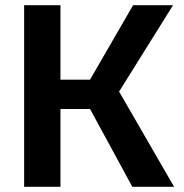

<svg xmlns="http://www.w3.org/2000/svg" viewBox="-20 -720 710 740"><path d="M490 0 327 -300H120L121 -413H327L493 -700H647L439 -367L651 0ZM73 0V-700H213V0Z"/></svg>

Font: Moderustic SemiBold
Style: Regular
Weight: 600
Designer: Tural Alisoy
Foundry: TAFT Foundry
Version: Version 2.120